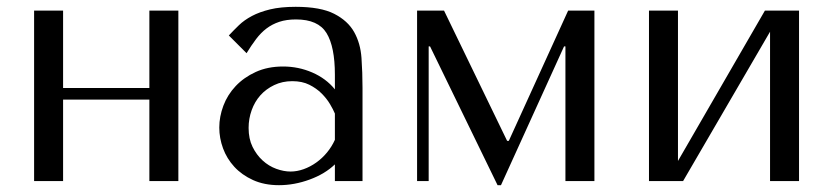

<svg xmlns="http://www.w3.org/2000/svg" viewBox="-20 -531 2443 563"><path d="M165 -239H418V0H503V-500H418V-273H165V-500H80V0H165Z M847 -511Q920 -511 960 -490.5Q1000 -470 1018.5 -437Q1037 -404 1040 -361Q1043 -318 1043 -273V0H962V-49Q933 -21 888 -4.5Q843 12 798 12Q755 12 722 -3Q689 -18 667 -42Q645 -66 634 -96Q623 -126 623 -157Q623 -189 635 -221Q647 -253 671 -278.5Q695 -304 730 -320Q765 -336 810 -336Q855 -336 895.5 -318.5Q936 -301 962 -269V-312Q962 -394 937.5 -434Q913 -474 848 -474Q820 -474 799 -467Q778 -460 761.5 -447.5Q745 -435 731 -416.5Q717 -398 703 -375L651 -427Q665 -442 680.5 -457Q696 -472 718.5 -484Q741 -496 772 -503.5Q803 -511 847 -511ZM962 -198Q957 -210 947.5 -226Q938 -242 923 -257Q908 -272 887 -282.5Q866 -293 837 -293Q808 -293 784 -281.5Q760 -270 743.5 -251.5Q727 -233 718 -208Q709 -183 709 -156Q709 -124 720.5 -100.5Q732 -77 750 -60.5Q768 -44 790 -36Q812 -28 832 -28Q851 -28 870.5 -35Q890 -42 907.5 -54.5Q925 -67 939 -84Q953 -101 962 -121Z M1282 -500H1203V0H1237V-395H1241L1439 12H1449L1634 -395H1638V0H1723V-500H1646L1472 -118H1467Z M1968 -59V-500H1883V0H1983L2238 -438V0H2323V-500H2223Z"/></svg>

Font: Tenor Sans
Style: Regular
Weight: 400
Designer: Denis Masharov
Foundry: Denis Masharov
Version: Version 1.1